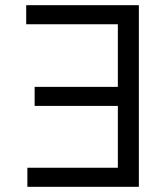

<svg xmlns="http://www.w3.org/2000/svg" viewBox="-20 -720 644 740"><path d="M515.2 -700V0H85.5V-73.5H434.2V-311.8H113.5V-385.2H434.2V-626.5H81V-700Z"/></svg>

Font: Space 7353
Style: Regular
Weight: 400
Designer: Christine Claussen + Ruben Lyon  (Space 7353)
Version: Version 1.000;FEAKit 1.0